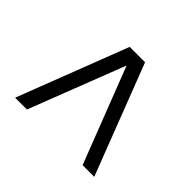

<svg xmlns="http://www.w3.org/2000/svg" viewBox="-122 -675 839 839"><g transform="rotate(45 298.0 -255.5)"><path d="M542 0H470L298 -444L126 0H53L250 -511H345Z"/></g></svg>

Font: Chivo Light
Style: Regular
Weight: 300
Designer: Hector Gatti
Foundry: Omnibus-Type
Version: Version 1.007